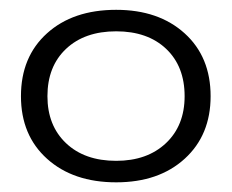

<svg xmlns="http://www.w3.org/2000/svg" viewBox="-20 -755 475 393"><path d="M217.8 -381.8Q129.9 -381.8 76.4 -429.9Q22.9 -478 22.9 -558.1Q22.9 -638.7 76.2 -686.8Q129.4 -734.9 217.8 -734.9Q304.7 -734.9 357.9 -686.8Q411.1 -638.7 411.1 -558.1Q411.1 -478.5 358.2 -430.2Q305.2 -381.8 217.8 -381.8ZM77.1 -558.1Q77.1 -498 115.2 -461.9Q153.3 -425.8 217.8 -425.8Q281.2 -425.8 319.6 -461.9Q357.9 -498 357.9 -558.1Q357.9 -619.1 320.1 -655Q282.2 -690.9 217.8 -690.9Q153.3 -690.9 115.2 -655Q77.1 -619.1 77.1 -558.1Z"/></svg>

Font: Lumene Sans Expanded Light
Style: Regular
Weight: 300
Width: 7
Designer: Deni Anggara
Version: Version 1.003;Glyphs 3.1.2 (3151)